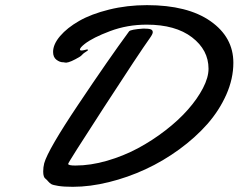

<svg xmlns="http://www.w3.org/2000/svg" viewBox="-20 -720 919 740"><path d="M879.4 -478Q879.4 -416.5 852.1 -355Q824.7 -293.5 778.8 -241.5Q732.9 -189.5 670.9 -144.3Q608.9 -99.1 540.8 -67.6Q472.7 -36.1 399.9 -18.1Q327.1 0 260.7 0Q226.1 0 204.8 -3.4Q183.6 -6.8 177.5 -10.5Q171.4 -14.2 165.3 -21.2Q159.2 -28.3 155.8 -30.8Q146.5 -36.6 146.5 -59.1Q146.5 -75.2 150.4 -90.8Q165 -143.1 282 -317.6Q398.9 -492.2 477.5 -599.1Q482.9 -606.4 532.7 -609.9Q553.2 -609.9 561 -606.9Q568.8 -604 568.8 -595.7Q568.8 -588.9 557.6 -573.2Q518.1 -518.1 380.4 -305.9Q242.7 -93.8 242.7 -88.4Q242.7 -82 270.5 -82Q329.1 -82 392.3 -100.3Q455.6 -118.7 511.2 -148.4Q566.9 -178.2 617.7 -217.5Q668.5 -256.8 704.6 -297.9Q740.7 -338.9 762.2 -380.1Q783.7 -421.4 783.7 -455.1Q783.7 -527.3 720 -576.2Q656.2 -625 545.4 -625Q470.7 -625 404.3 -600.1Q337.9 -575.2 306.6 -550.8Q288.1 -536.1 288.1 -529.3Q288.1 -525.4 293.9 -525.4Q299.3 -525.4 306.4 -527.3Q313.5 -529.3 314.9 -529.3Q319.3 -529.3 319.3 -527.3Q319.3 -525.4 310.5 -520Q302.7 -515.6 297.6 -510Q292.5 -504.4 288.6 -502Q251.5 -479.5 234.9 -478.5Q232.4 -478.5 229 -479.2Q225.6 -480 224.6 -480H222.7Q210.4 -480 197.5 -489.7Q184.6 -499.5 184.6 -520Q184.6 -549.3 211.7 -581.1Q238.8 -612.8 285.2 -639.4Q331.5 -666 400.6 -683.1Q469.7 -700.2 546.4 -700.2Q703.1 -700.2 791.3 -638.4Q879.4 -576.7 879.4 -478Z"/></svg>

Font: Yellowtail
Style: Regular
Weight: 400
Designer: Astigmatic (AOETI)
Foundry: Astigmatic (AOETI)
Version: Version 1.000